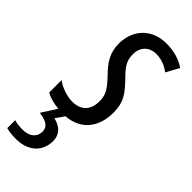

<svg xmlns="http://www.w3.org/2000/svg" viewBox="-284 -586 867 867"><g transform="rotate(45 149.0 -153.0)"><path d="M32 240C103 240 157 200 157 127C157 87 131 60 88 51L117 9C207 3 259 -61 259 -155C259 -222 237 -251 184 -306C144 -346 134 -369 134 -405C134 -450 163 -480 209 -480C239 -480 270 -469 295 -449L329 -511C300 -532 258 -546 207 -546C112 -546 55 -479 55 -394C55 -337 78 -299 122 -255C167 -208 178 -185 178 -147C178 -90 146 -59 92 -59C56 -59 13 -75 -11 -94V-15C6 -4 35 5 70 8L24 80C71 86 93 102 93 131C93 166 67 189 23 189C-2 189 -20 186 -31 182V233C-12 238 9 240 32 240Z"/></g></svg>

Font: Noto Sans ExtraCondensed
Style: Italic
Weight: 400
Width: 2
Italic angle: -12°
Designer: Monotype Design Team
Foundry: Monotype Imaging Inc.
Version: Version 2.013